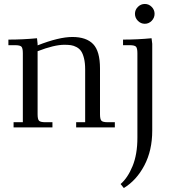

<svg xmlns="http://www.w3.org/2000/svg" viewBox="-20 -637 874 960"><path d="M583 283.2Q618.7 252.4 642.8 193.6Q667 134.8 667 51.8V-371.1Q667 -396 659.9 -403.6Q652.8 -411.1 627.9 -411.1H595.2V-439Q667.5 -439 737.8 -445.8L741.2 -418V16.1Q741.2 115.2 701.9 189.9Q662.6 264.6 599.1 303.2ZM669.4 -533Q654.8 -547.9 654.8 -567.9Q654.8 -587.9 669.4 -602.5Q684.1 -617.2 704.1 -617.2Q724.1 -617.2 738.5 -602.5Q752.9 -587.9 752.9 -567.9Q752.9 -547.9 738.5 -533Q724.1 -518.1 704.1 -518.1Q684.1 -518.1 669.4 -533ZM22 -411.1V-439Q94.7 -439 165 -445.8L168 -418V-410.2Q274.9 -452.1 341.8 -452.1Q411.6 -452.1 445.8 -416.5Q480 -380.9 480 -294.9V-65.9Q480 -41 487.1 -33.4Q494.1 -25.9 519 -25.9H554.2V0H360.8V-25.9H405.8V-290Q405.8 -322.3 400.1 -345.2Q394.5 -368.2 385.7 -381.1Q377 -394 362.5 -401.6Q348.1 -409.2 334.5 -411.1Q320.8 -413.1 301.8 -413.1Q251 -413.1 168 -380.9V-65.9Q168 -41 175 -33.4Q182.1 -25.9 207 -25.9H242.2V0H47.9V-25.9H94.2V-371.1Q94.2 -396 87.2 -403.6Q80.1 -411.1 55.2 -411.1Z"/></svg>

Font: Dihjauti
Style: Regular
Weight: 400
Designer: T. Christopher White
Version: Version 3.0.0